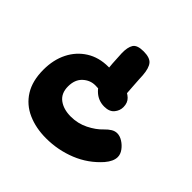

<svg xmlns="http://www.w3.org/2000/svg" viewBox="-171 -758 990 990"><g transform="rotate(45 323.5 -263.5)"><path d="M36.4 -167.6Q36.4 -240.1 64.3 -295.6Q92.2 -351.1 143.2 -383.2Q194.2 -415.3 263.1 -415.3Q295.3 -415.3 330.6 -412.3Q365.9 -409.3 396.3 -400.2Q426.7 -391 445.8 -372.7Q465 -354.4 465 -322.9Q465 -296.9 447.3 -275.7Q429.6 -254.6 392.6 -254.6Q348.3 -254.6 316.1 -285.7Q283.8 -316.8 274.1 -370Q268.6 -403.7 265.9 -442.1Q263.2 -480.6 262 -513.7Q261 -555.9 274.7 -578Q288.4 -600.1 334.9 -600.1Q381.1 -600.1 398.4 -579.2Q415.7 -558.2 419.2 -509.6Q419.2 -503.3 420.6 -480.9Q422 -458.4 423.9 -430.4Q425.8 -402.3 427.6 -376.9Q429.3 -351.4 430.3 -339.2L370.4 -288.1Q349.1 -293.6 326.8 -296.8Q304.4 -300 283 -300Q245.1 -300 216.1 -273Q187.1 -246 187.1 -196.6Q187.1 -146.3 220.7 -121.3Q254.2 -96.3 307.2 -96.3Q358.1 -96.3 402.5 -118.4Q446.9 -140.6 474.1 -169.6Q491 -187.1 506.2 -196.2Q521.4 -205.3 537.7 -205.3Q557.2 -205.3 577.4 -192.6Q597.7 -179.9 612.1 -160.3Q626.4 -140.8 626.4 -120.2Q626.4 -89.3 596.3 -54Q540.3 9.3 461.5 41.2Q382.7 73 296 73Q221.4 73 162.4 46.8Q103.4 20.7 69.9 -32.9Q36.4 -86.6 36.4 -167.6Z"/></g></svg>

Font: Playpen Sans Hebrew
Style: Regular
Weight: 400
Designer: Tom Grace, Laura Meseguer, Veronika Burian, José Scaglione
Foundry: TypeTogether
Version: Version 2.000